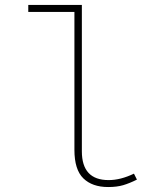

<svg xmlns="http://www.w3.org/2000/svg" viewBox="-20 -742 640 774"><path d="M416 12Q352 12 316 -23Q280 -58 280 -138V-694H94V-722H310V-132Q310 -74 337 -45Q364 -16 418 -16Q442 -16 467.5 -22.5Q493 -29 520 -42L532 -18Q502 -3 476.5 4.5Q451 12 416 12Z"/></svg>

Font: Source Code Pro ExtraLight
Style: Regular
Weight: 200
Monospace: yes
Designer: Paul D. Hunt, Teo Tuominen
Foundry: Adobe
Version: Version 1.026;hotconv 1.1.0;makeotfexe 2.6.0